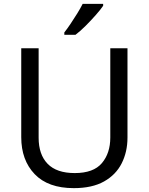

<svg xmlns="http://www.w3.org/2000/svg" viewBox="-20 -964 771 994"><path d="M640 -252Q640 -178 610 -118.5Q580 -59 518.5 -24.5Q457 10 362 10Q229 10 159.5 -62.5Q90 -135 90 -254V-714H180V-251Q180 -164 226.5 -116Q273 -68 367 -68Q464 -68 507.5 -119.5Q551 -171 551 -252V-714H640ZM514 -934Q502 -916 477 -887.5Q452 -859 423.5 -830.5Q395 -802 371 -784H313V-796Q328 -815 345.5 -841Q363 -867 380 -894.5Q397 -922 408 -944H514Z"/></svg>

Font: Noto Sans Old South Arabian
Style: Regular
Weight: 400
Designer: Monotype Design Team
Foundry: Monotype Imaging Inc.
Version: Version 2.001; ttfautohint (v1.8.4.7-5d5b)